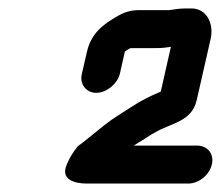

<svg xmlns="http://www.w3.org/2000/svg" viewBox="-20 -710 523 455"><path d="M264 -535 276 -588C280 -591 284 -593 287 -595C288 -595 289 -595 289 -596H348C365 -596 372 -597 385 -599L361 -493C333 -481 315 -472 292 -457C271 -443 248 -430 228 -414L181 -376C176 -372 171 -368 165 -364C154 -351 143 -334 136 -314C127 -285 155 -275 186 -275H426C451 -275 476 -295 482 -320C488 -345 472 -365 447 -365H297C300 -367 304 -369 308 -372C321 -379 335 -390 349 -397C384 -418 434 -421 446 -472L479 -617C488 -656 468 -690 434 -690H420C408 -690 392 -688 381 -686H310C289 -686 274 -681 257 -671C226 -653 196 -632 186 -587L174 -535C168 -511 184 -490 208 -490C232 -490 258 -511 264 -535Z"/></svg>

Font: Electronic
Style: BlkIt
Weight: 900
Version: Version 1.011